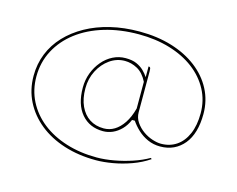

<svg xmlns="http://www.w3.org/2000/svg" viewBox="-98 -753 1235 1002"><g transform="rotate(15 519.0 -252.0)"><path d="M541 -606Q636 -606 715 -582Q794 -558 852 -513.5Q910 -469 941.5 -408.5Q973 -348 973 -276Q973 -224 961 -182.5Q949 -141 925.5 -112.5Q902 -84 870 -69Q838 -54 798 -54Q761 -54 730 -68Q699 -82 675.5 -104Q652 -126 636 -150H621Q608 -119 587 -97.5Q566 -76 541 -65Q516 -54 489 -54Q416 -54 372.5 -105Q329 -156 329 -247Q329 -289 343 -326Q357 -363 381.5 -392Q406 -421 438 -437Q470 -453 506 -453Q542 -453 565.5 -442.5Q589 -432 605 -416.5Q621 -401 632 -384V-442Q637 -442 639.5 -440Q642 -438 643 -433.5Q644 -429 644 -419V-198Q644 -168 660.5 -144Q677 -120 701 -103Q725 -86 751.5 -77.5Q778 -69 798 -69Q846 -69 882 -93.5Q918 -118 938 -164.5Q958 -211 958 -276Q958 -345 927 -403Q896 -461 840.5 -503Q785 -545 708.5 -568Q632 -591 541 -591Q440 -591 355.5 -565.5Q271 -540 209.5 -493Q148 -446 114 -381.5Q80 -317 80 -240Q80 -168 110.5 -108Q141 -48 196 -4.5Q251 39 327 63Q403 87 493 87Q536 87 586 78Q636 69 683.5 53Q731 37 767 16L773 21Q732 49 682 67Q632 85 582.5 93.5Q533 102 493 102Q399 102 320.5 77Q242 52 185 6Q128 -40 96.5 -102.5Q65 -165 65 -240Q65 -304 87.5 -360Q110 -416 152.5 -461Q195 -506 253.5 -538.5Q312 -571 384.5 -588.5Q457 -606 541 -606ZM489 -69Q520 -69 546.5 -85Q573 -101 594.5 -133Q616 -165 629 -214V-358Q607 -402 574 -420Q541 -438 506 -438Q462 -438 425 -412Q388 -386 365.5 -342.5Q343 -299 343 -247Q343 -191 361.5 -151Q380 -111 412.5 -90Q445 -69 489 -69Z"/></g></svg>

Font: Kalnia SemiExpanded Thin
Style: Regular
Weight: 250
Width: 6
Designer: Frida Medrano
Foundry: Frida Medrano
Version: Version 1.105